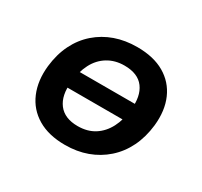

<svg xmlns="http://www.w3.org/2000/svg" viewBox="-114 -660 866 822"><g transform="rotate(30 319.0 -249.0)"><path d="M289 10Q208 10 153.5 -22.5Q99 -55 74.5 -113Q50 -171 58 -246Q65 -308 89 -356.5Q113 -405 152 -439Q191 -473 240.5 -490.5Q290 -508 349 -508Q430 -508 484 -476.5Q538 -445 563 -388Q588 -331 580 -255Q573 -193 549 -144Q525 -95 486 -60.5Q447 -26 397.5 -8Q348 10 289 10ZM296 -87Q344 -87 378.5 -109Q413 -131 433.5 -170.5Q454 -210 459 -263Q467 -332 437.5 -372Q408 -412 341 -412Q295 -412 259.5 -390.5Q224 -369 203.5 -329.5Q183 -290 178 -237Q170 -167 200.5 -127Q231 -87 296 -87ZM138 -208 152 -292H499L485 -208Z"/></g></svg>

Font: Nunito Sans 8pt
Style: Bold Italic
Weight: 700
Italic angle: -9°
Version: Version 3.101;gftools[0.9.27]